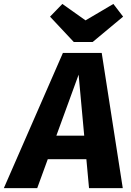

<svg xmlns="http://www.w3.org/2000/svg" viewBox="-72 -965 673 985"><path d="M250.8 -693.6H449.8L557.8 0H384.7L331.3 -582L119 0H-52.2ZM200.9 -268.9H374.6L384 -148.3H157.8ZM366.8 -860.5 509.6 -944.8 559.6 -879.6 403.1 -749.4H306.7L184.7 -879.6L247.9 -944.8Z"/></svg>

Font: Fira Sans Variable
Style: Italic
Weight: 397
Italic angle: -8°
Designer: Carrois Corporate & Edenspiekermann AG
Foundry: Carrois Corporate GbR & Edenspiekermann AG
Version: Version 4.202